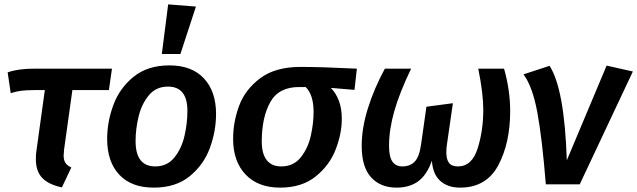

<svg xmlns="http://www.w3.org/2000/svg" viewBox="-20 -843 2914 878"><path d="M273 -159Q271 -139 271 -132Q271 -111 279 -98.5Q287 -86 306 -77L263 14Q202 1 173 -29.5Q144 -60 144 -115Q144 -137 146 -149L185 -431H136Q101 -431 77.5 -428Q54 -425 29 -417L15 -512Q62 -529 137 -529H492L478 -431H311Z M470 -208Q470 -286 498.5 -363Q527 -440 591 -492Q655 -544 755 -544Q857 -544 912.5 -484.5Q968 -425 968 -322Q968 -244 940 -167Q912 -90 848 -37.5Q784 15 683 15Q581 15 525.5 -44Q470 -103 470 -208ZM837 -336Q837 -447 748 -447Q693 -447 660 -406.5Q627 -366 613.5 -309Q600 -252 600 -198Q600 -82 690 -82Q745 -82 778 -123.5Q811 -165 824 -223Q837 -281 837 -336ZM876 -813 805 -596H720L749 -823Z M1046 -208Q1046 -286 1074 -360.5Q1102 -435 1171 -486Q1240 -537 1354 -537Q1452 -537 1612 -529L1601 -432L1493 -441Q1516 -418 1529.5 -382.5Q1543 -347 1543 -300Q1543 -232 1515 -159.5Q1487 -87 1423.5 -36Q1360 15 1261 15Q1160 15 1103 -45Q1046 -105 1046 -208ZM1414 -331Q1414 -409 1378 -445H1350Q1255 -446 1216 -376Q1177 -306 1177 -196Q1177 -140 1199.5 -111Q1222 -82 1266 -82Q1322 -82 1355 -123Q1388 -164 1401 -221Q1414 -278 1414 -331Z M1634 -176Q1634 -257 1662.5 -348Q1691 -439 1740 -529H1860Q1807 -419 1783 -334.5Q1759 -250 1759 -176Q1759 -126 1774.5 -104Q1790 -82 1820 -82Q1855 -82 1876.5 -104Q1898 -126 1906 -186L1930 -355L2051 -371L2024 -184Q2021 -165 2021 -147Q2021 -115 2033 -98.5Q2045 -82 2074 -82Q2138 -82 2164 -163.5Q2190 -245 2190 -341Q2190 -416 2167 -529H2285Q2313 -430 2313 -335Q2313 -189 2258.5 -87Q2204 15 2084 15Q2027 15 1993 -16Q1959 -47 1955 -108Q1932 -43 1892.5 -14Q1853 15 1793 15Q1720 15 1677 -32Q1634 -79 1634 -176Z M2572 -110 2754 -543 2874 -516 2631 0H2476Q2459 -212 2437 -330Q2415 -448 2374 -503L2493 -542Q2561 -438 2572 -110Z"/></svg>

Font: FiraGO Medium
Style: Italic
Weight: 500
Italic angle: -8°
Designer: bBox Type GmbH
Foundry: bBox Type GmbH
Version: Version 1.001